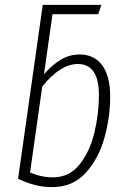

<svg xmlns="http://www.w3.org/2000/svg" viewBox="-20 -755 515 786"><path d="M431 -361Q431 -274 407 -189Q383 -104 330 -46.5Q277 11 194 11Q158 11 125.5 3Q93 -5 54 -23L155 -735H395L382 -697H195L160 -451Q194 -490 229.5 -511Q265 -532 306 -532Q366 -532 398.5 -487.5Q431 -443 431 -361ZM299 -493Q227 -493 153 -401L103 -49Q148 -29 197 -29Q264 -29 306 -82Q348 -135 366.5 -212.5Q385 -290 385 -366Q385 -430 363 -461.5Q341 -493 299 -493Z"/></svg>

Font: Fira Sans Extra Condensed ExtraLight
Style: Italic
Weight: 275
Width: 3
Italic angle: -8°
Designer: Carrois Corporate & Edenspiekermann AG
Foundry: Carrois Corporate GbR & Edenspiekermann AG
Version: Version 4.203